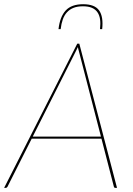

<svg xmlns="http://www.w3.org/2000/svg" viewBox="-36 -912 645 932"><path d="M0 0ZM532 0H523Q518.5 0 517 -5L456.5 -239H118L0 -5Q-3.5 0 -8 0H-16L339 -700H349ZM123 -249H454L347 -663Q345.5 -668.5 344.2 -673.2Q343 -678 342 -683.5Q339.5 -678 337 -673.2Q334.5 -668.5 332 -663ZM367.5 -891.5Q424 -891.5 445.2 -861.2Q466.5 -831 460 -770.5H449.5Q452.5 -797 449.8 -817.5Q447 -838 437.2 -852.2Q427.5 -866.5 410.2 -874Q393 -881.5 366.5 -881.5Q340 -881.5 321 -874Q302 -866.5 289 -852.2Q276 -838 268.8 -817.5Q261.5 -797 258.5 -770.5H248Q255 -831 283 -861.2Q311 -891.5 367.5 -891.5Z"/></svg>

Font: Lato Hairline
Style: Italic
Weight: 100
Italic angle: -7°
Designer: Lukasz Dziedzic
Foundry: tyPoland Lukasz Dziedzic
Version: Version 2.007; 2014-02-27